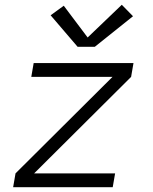

<svg xmlns="http://www.w3.org/2000/svg" viewBox="-20 -784 640 804"><path d="M35 0 45 -58 451 -462H111L121 -520H539L529 -462L123 -58H462L452 0ZM305 -588 192 -720 247 -760 347 -627 490 -764 537 -716 377 -588Z"/></svg>

Font: Iosevka SS04 Lt Ex Obl
Style: Regular
Weight: 300
Width: 7
Italic angle: -9°
Monospace: yes
Designer: Belleve Invis
Foundry: Belleve Invis
Version: Version 19.0.0; ttfautohint (v1.8.4)